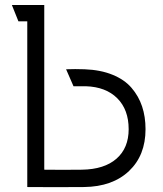

<svg xmlns="http://www.w3.org/2000/svg" viewBox="-20 -753 655 773"><path d="M158.2 -69.8Q232.4 -68.8 310.1 -69.8Q400.4 -71.3 449.2 -114.3Q498 -157.2 498 -232.9Q498 -311.5 452.1 -357.4Q406.2 -403.3 325.2 -405.8H275.9L246.1 -474.1Q282.2 -475.6 320.8 -474.1Q384.8 -471.7 432.9 -452.1Q481 -432.6 509.5 -399.4Q538.1 -366.2 552 -324.7Q565.9 -283.2 565.9 -232.9Q565.9 -127.4 499.5 -64.5Q433.1 -1.5 318.8 0Q203.6 1 89.8 0V-667H54.2L27.8 -732.9H158.2Z"/></svg>

Font: Kreadon
Style: Regular
Weight: 400
Designer: kohakuno
Foundry: StudioGnu
Version: Version 1.000;Glyphs 3.1.2 (3151)